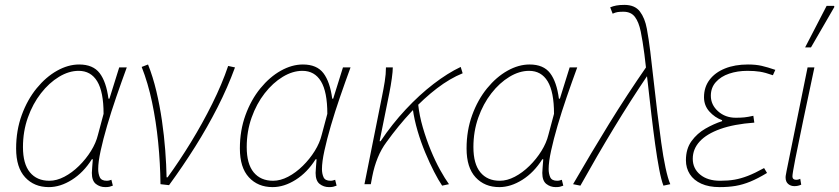

<svg xmlns="http://www.w3.org/2000/svg" viewBox="-20 -754 3436 786"><path d="M180 12Q120 12 83 -28Q46 -68 46 -146Q46 -220 69 -283Q92 -346 130 -392.5Q168 -439 213.5 -464.5Q259 -490 304 -490Q361 -490 388 -454.5Q415 -419 424 -350H428L468 -478H499Q477 -418 456 -357Q435 -296 418.5 -239.5Q402 -183 392 -137Q382 -91 382 -62Q382 -43 388.5 -28.5Q395 -14 417 -14Q423 -14 428 -15.5Q433 -17 436 -18L442 6Q434 9 428 10.5Q422 12 411 12Q389 12 372.5 -1Q356 -14 356 -46Q356 -55 357.5 -70.5Q359 -86 360 -102H356Q322 -48 274.5 -18Q227 12 180 12ZM182 -14Q212 -14 243.5 -30.5Q275 -47 303.5 -75Q332 -103 352.5 -136Q373 -169 381 -202L404 -288Q404 -378 378 -421Q352 -464 302 -464Q262 -464 221.5 -439.5Q181 -415 147.5 -372Q114 -329 94 -272.5Q74 -216 74 -152Q74 -83 102.5 -48.5Q131 -14 182 -14Z M637 0Q636 -86 627.5 -171.5Q619 -257 602.5 -335.5Q586 -414 560 -480L586 -490Q606 -440 620 -381Q634 -322 643 -260Q652 -198 656.5 -138.5Q661 -79 662 -28H666Q714 -94 761.5 -171.5Q809 -249 849 -329.5Q889 -410 914 -484L942 -478Q912 -396 870.5 -314.5Q829 -233 779 -153.5Q729 -74 672 4Z M1096 12Q1036 12 999 -28Q962 -68 962 -146Q962 -220 985 -283Q1008 -346 1046 -392.5Q1084 -439 1129.5 -464.5Q1175 -490 1220 -490Q1277 -490 1304 -454.5Q1331 -419 1340 -350H1344L1384 -478H1415Q1393 -418 1372 -357Q1351 -296 1334.5 -239.5Q1318 -183 1308 -137Q1298 -91 1298 -62Q1298 -43 1304.5 -28.5Q1311 -14 1333 -14Q1339 -14 1344 -15.5Q1349 -17 1352 -18L1358 6Q1350 9 1344 10.5Q1338 12 1327 12Q1305 12 1288.5 -1Q1272 -14 1272 -46Q1272 -55 1273.5 -70.5Q1275 -86 1276 -102H1272Q1238 -48 1190.5 -18Q1143 12 1096 12ZM1098 -14Q1128 -14 1159.5 -30.5Q1191 -47 1219.5 -75Q1248 -103 1268.5 -136Q1289 -169 1297 -202L1320 -288Q1320 -378 1294 -421Q1268 -464 1218 -464Q1178 -464 1137.5 -439.5Q1097 -415 1063.5 -372Q1030 -329 1010 -272.5Q990 -216 990 -152Q990 -83 1018.5 -48.5Q1047 -14 1098 -14Z M1472 0 1544 -360Q1550 -389 1555 -420Q1560 -451 1560 -478H1588Q1588 -462 1584 -433Q1580 -404 1574 -374L1534 -176H1538Q1585 -246 1641 -306Q1697 -366 1755 -410.5Q1813 -455 1866 -480L1874 -454Q1822 -433 1769 -392.5Q1716 -352 1663.5 -296Q1611 -240 1562 -172Q1541 -144 1526.5 -108.5Q1512 -73 1504 -32L1498 0ZM1790 6Q1775 -16 1757 -51Q1739 -86 1721 -129Q1703 -172 1689.5 -218Q1676 -264 1670 -307L1692 -326Q1697 -280 1711 -232Q1725 -184 1743.5 -139Q1762 -94 1782 -58Q1802 -22 1818 0Z M2024 12Q1964 12 1927 -28Q1890 -68 1890 -146Q1890 -220 1913 -283Q1936 -346 1974 -392.5Q2012 -439 2057.5 -464.5Q2103 -490 2148 -490Q2205 -490 2232 -454.5Q2259 -419 2268 -350H2272L2312 -478H2343Q2321 -418 2300 -357Q2279 -296 2262.5 -239.5Q2246 -183 2236 -137Q2226 -91 2226 -62Q2226 -43 2232.5 -28.5Q2239 -14 2261 -14Q2267 -14 2272 -15.5Q2277 -17 2280 -18L2286 6Q2278 9 2272 10.5Q2266 12 2255 12Q2233 12 2216.5 -1Q2200 -14 2200 -46Q2200 -55 2201.5 -70.5Q2203 -86 2204 -102H2200Q2166 -48 2118.5 -18Q2071 12 2024 12ZM2026 -14Q2056 -14 2087.5 -30.5Q2119 -47 2147.5 -75Q2176 -103 2196.5 -136Q2217 -169 2225 -202L2248 -288Q2248 -378 2222 -421Q2196 -464 2146 -464Q2106 -464 2065.5 -439.5Q2025 -415 1991.5 -372Q1958 -329 1938 -272.5Q1918 -216 1918 -152Q1918 -83 1946.5 -48.5Q1975 -14 2026 -14Z M2696 6Q2687 -17 2678.5 -61.5Q2670 -106 2662 -164Q2654 -222 2646.5 -286Q2639 -350 2632 -413.5Q2625 -477 2618 -532Q2611 -586 2603 -625Q2595 -664 2579 -685Q2563 -706 2532 -706Q2517 -706 2508 -704.5Q2499 -703 2488 -698L2478 -724Q2490 -729 2503.5 -731.5Q2517 -734 2536 -734Q2579 -734 2599.5 -707Q2620 -680 2628 -636.5Q2636 -593 2642 -544Q2649 -487 2656 -422.5Q2663 -358 2671 -293Q2679 -228 2687 -170Q2695 -112 2704.5 -67.5Q2714 -23 2724 0ZM2326 0Q2400 -128 2473 -246.5Q2546 -365 2630 -486L2634 -450Q2561 -342 2492.5 -229Q2424 -116 2356 6Z M2926 12Q2882 12 2851 -2Q2820 -16 2804 -41Q2788 -66 2788 -98Q2788 -145 2811 -176.5Q2834 -208 2868 -227.5Q2902 -247 2936 -258V-262Q2906 -273 2884 -297.5Q2862 -322 2862 -356Q2862 -397 2884.5 -427Q2907 -457 2947.5 -473.5Q2988 -490 3042 -490Q3074 -490 3098 -484.5Q3122 -479 3154 -468L3144 -446Q3113 -457 3091 -460.5Q3069 -464 3040 -464Q2999 -464 2965 -452.5Q2931 -441 2910.5 -418Q2890 -395 2890 -362Q2890 -325 2919.5 -298.5Q2949 -272 2992 -272Q3012 -272 3027 -273.5Q3042 -275 3064 -280L3068 -252Q2985 -246 2929 -226Q2873 -206 2844.5 -175Q2816 -144 2816 -104Q2816 -64 2846.5 -39Q2877 -14 2928 -14Q2961 -14 2987 -18.5Q3013 -23 3041.5 -34Q3070 -45 3108 -66L3120 -46Q3082 -23 3051.5 -10.5Q3021 2 2991.5 7Q2962 12 2926 12Z M3232 8Q3217 8 3206.5 -1Q3196 -10 3196 -28Q3196 -33 3197.5 -40Q3199 -47 3200 -54L3286 -478H3314Q3289 -360 3268.5 -263Q3248 -166 3236 -104.5Q3224 -43 3224 -32Q3224 -25 3228 -21.5Q3232 -18 3239 -18Q3242 -18 3245.5 -18.5Q3249 -19 3256 -22L3260 2Q3253 5 3246.5 6.5Q3240 8 3232 8ZM3276 -560 3364 -730H3394L3396 -726L3300 -560Z"/></svg>

Font: Source Sans 3 VF
Style: Italic
Weight: 200
Italic angle: -11°
Designer: Paul D. Hunt
Foundry: Adobe Systems Incorporated
Version: Version 3.042;hotconv 1.0.118;makeotfexe 2.5.65603